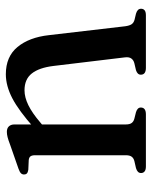

<svg xmlns="http://www.w3.org/2000/svg" viewBox="49 -569 520 658"><g transform="rotate(-90 309.0 -240.0)"><path d="M211.5 -450.5V-69Q211.5 -55.5 216.5 -48.8Q221.5 -42 231.5 -39.5L253.5 -34Q269.5 -29 269.5 -17.5Q269.5 0 246 0H67.5Q56 0 50.5 -4.5Q45 -9 45 -16.5Q45 -23 49.2 -27.2Q53.5 -31.5 62 -34L86 -39.5Q96 -42 101 -48.8Q106 -55.5 106 -69V-379Q106 -390.5 102.2 -395.5Q98.5 -400.5 89.5 -401.5L56 -403Q47 -404.5 43.5 -408Q40 -411.5 40 -417.5Q40 -424 44.2 -428.2Q48.5 -432.5 59.5 -436.5L142.5 -465.5Q158 -471.5 168 -474Q178 -476.5 186 -476.5Q198.5 -476.5 205 -469.5Q211.5 -462.5 211.5 -450.5ZM197 -344 177.5 -364 199.5 -383Q258.5 -435.5 301.2 -457.8Q344 -480 383.5 -480Q444 -480 477 -440Q510 -400 517.5 -332.5L548 -71Q550 -56.5 554.8 -49.2Q559.5 -42 570 -39L591 -34Q599.5 -31.5 603.8 -27.2Q608 -23 608 -16.5Q608 -9 602.8 -4.5Q597.5 0 585.5 0H405.5Q382 0 382 -17.5Q382 -29 397.5 -34L421 -39.5Q431.5 -42 437.2 -49.5Q443 -57 441.5 -71L412 -316.5Q406 -366 386.2 -391Q366.5 -416 328.5 -416Q304.5 -416 277.5 -402.8Q250.5 -389.5 219 -362.5Z"/></g></svg>

Font: Fraunces 12pt
Style: Regular
Weight: 400
Version: Version 1.000;[b76b70a41]